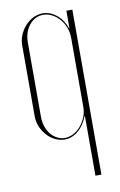

<svg xmlns="http://www.w3.org/2000/svg" viewBox="-79 -547 474 760"><g transform="rotate(-10 158.0 -166.5)"><path d="M242 -71H240Q227 -36 202 -15Q177 6 148 6Q128 6 109.5 -3Q91 -12 77 -27.5Q63 -43 54.5 -63Q46 -83 46 -105V-391Q46 -412 54.5 -432Q63 -452 77 -467.5Q91 -483 109.5 -492Q128 -501 148 -501Q177 -501 202.5 -480.5Q228 -460 241 -424H242V-495H266V168H242ZM242 -387Q242 -408 234.5 -427.5Q227 -447 214 -462Q201 -477 184 -486Q167 -495 149 -495Q115 -495 92.5 -467Q70 -439 70 -397V-99Q70 -78 76 -60Q82 -42 93 -28.5Q104 -15 118.5 -7.5Q133 0 149 0Q167 0 184 -9Q201 -18 213.5 -33Q226 -48 234 -67.5Q242 -87 242 -108Z"/></g></svg>

Font: Moniqa Thin Display
Style: Regular
Weight: 100
Designer: Rajesh Rajput
Foundry: Rajesh Rajput
Version: Version 1.000